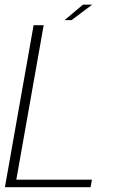

<svg xmlns="http://www.w3.org/2000/svg" viewBox="-30 -780 500 800"><path d="M-9.5 0H347.5L353 -31.5H38L152 -675H110ZM239 -696H268L354 -760.5H315.5Z"/></svg>

Font: Anybody UltraCondensed Thin ExtraLight
Style: Italic
Weight: 250
Italic angle: -10°
Version: Version 1.111